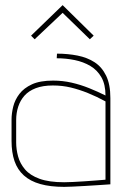

<svg xmlns="http://www.w3.org/2000/svg" viewBox="-20 -718 485 748"><path d="M345 -579 224 -698 101 -579 115 -565 224 -668 330 -565ZM391 -346Q361 -361 327.5 -374.5Q294 -388 259 -396Q224 -404 187 -404Q136 -404 104.5 -389.5Q73 -375 55.5 -352Q38 -329 31.5 -302.5Q25 -276 25 -252V-169Q25 -124 36.5 -90.5Q48 -57 73 -34.5Q98 -12 137 -1Q176 10 230 10Q241 10 263 9Q285 8 310.5 6.5Q336 5 359 3.5Q382 2 396.5 1Q411 0 410 0V-336Q410 -389 393.5 -423Q377 -457 348.5 -475.5Q320 -494 282 -501.5Q244 -509 202 -509L201 -491Q237 -491 271 -484Q305 -477 332 -461Q359 -445 375 -417Q391 -389 391 -346ZM391 -323V-18Q392 -18 380 -17Q368 -16 348.5 -14.5Q329 -13 306.5 -11.5Q284 -10 263.5 -9Q243 -8 230 -8Q171 -8 134 -21.5Q97 -35 77.5 -58Q58 -81 50.5 -108.5Q43 -136 43 -163V-250Q43 -278 51 -302.5Q59 -327 75.5 -345.5Q92 -364 119.5 -374.5Q147 -385 186 -385Q223 -385 256 -377Q289 -369 322.5 -355.5Q356 -342 391 -323Z"/></svg>

Font: Advent Pro Thin
Style: Regular
Weight: 250
Version: Version 3.000